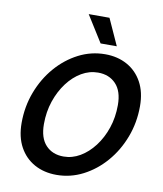

<svg xmlns="http://www.w3.org/2000/svg" viewBox="-97 -985 914 1074"><g transform="rotate(10 359.5 -447.5)"><path d="M55 -242Q55 -335 86.5 -418Q118 -501 173 -564.5Q228 -628 299 -664.5Q370 -701 450 -701Q520 -701 574.5 -671Q629 -641 660 -584.5Q691 -528 691 -448Q691 -355 659.5 -272Q628 -189 573 -125.5Q518 -62 447 -25.5Q376 11 297 11Q226 11 171.5 -19Q117 -49 86 -105.5Q55 -162 55 -242ZM179 -257Q179 -178 217 -137.5Q255 -97 318 -97Q367 -97 411.5 -123Q456 -149 491.5 -195.5Q527 -242 547.5 -302.5Q568 -363 568 -433Q568 -512 529.5 -552.5Q491 -593 428 -593Q379 -593 334.5 -567Q290 -541 255 -494.5Q220 -448 199.5 -387.5Q179 -327 179 -257ZM319 -906H437L505 -756H413Z"/></g></svg>

Font: Radio Canada Medium
Style: Italic
Weight: 500
Italic angle: -12°
Designer: Charles Daoud, Etienne Aubert Bonn, Alexandre Saumier Demers, Jacques Le Bailly
Foundry: Radio-Canada
Version: Version 2.104; ttfautohint (v1.8.4.7-5d5b);gftools[0.9.28.de